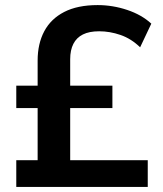

<svg xmlns="http://www.w3.org/2000/svg" viewBox="-20 -735 640 755"><path d="M44 0V-105H128V-310H44V-398H128V-497Q128 -563 154 -612Q180 -661 232.5 -688Q285 -715 364 -715Q423 -715 480 -696Q537 -677 575 -642L531 -549Q496 -583 454 -597.5Q412 -612 370 -612Q331 -612 306 -599.5Q281 -587 268.5 -562.5Q256 -538 256 -502V-398H422V-310H256V-105H561V0Z"/></svg>

Font: Nunito Sans 12pt ExtraLight
Style: Regular
Weight: 200
Designer: Vernon Adams
Foundry: Vernon Adams
Version: Version 3.101;gftools[0.9.27]